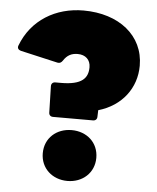

<svg xmlns="http://www.w3.org/2000/svg" viewBox="-54 -794 694 850"><g transform="rotate(5 293.5 -369.0)"><path d="M367 -267C378 -267 385 -274 385 -285L386 -314C490 -344 552 -427 552 -526C552 -660 441 -748 283 -748C160 -748 53 -685 9 -568C5 -557 11 -549 22 -546L188 -508C198 -506 205 -510 211 -519C227 -544 247 -554 274 -554C309 -554 331 -533 331 -500C331 -452 305 -420 211 -420H186C175 -420 168 -413 168 -402L171 -285C171 -274 178 -267 189 -267ZM277 10C344 10 396 -36 396 -103C396 -171 344 -216 277 -216C210 -216 158 -171 158 -103C158 -36 210 10 277 10Z"/></g></svg>

Font: LINE Seed Sans TH Heavy
Style: Regular
Weight: 900
Designer: Dalton Maag Ltd | Thai characters by Cadson Demak Co.,Ltd.
Foundry: Dalton Maag Ltd
Version: Version 1.003